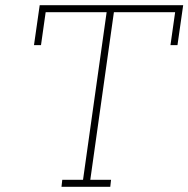

<svg xmlns="http://www.w3.org/2000/svg" viewBox="-20 -720 726 740"><path d="M220 -27 217 0H405L408 -27H328L419 -673H655L637 -546H664L686 -700H133L111 -546H138L156 -673H391L300 -27Z"/></svg>

Font: Josefin Slab Thin Light
Style: Italic
Weight: 300
Italic angle: -12°
Version: Version 2.000